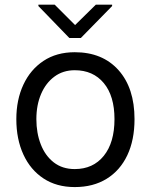

<svg xmlns="http://www.w3.org/2000/svg" viewBox="-20 -771 631 803"><path d="M292.6 11.4Q216.6 11.4 161.9 -24.7Q107.2 -60.7 77.8 -124.8Q48.3 -188.9 48.3 -272.7Q48.3 -353.7 77.8 -416.9Q107.2 -480.1 161.9 -516.3Q216.6 -552.6 292.6 -552.6Q408.7 -552.6 475.7 -477.6Q542.6 -402.7 542.6 -272.7Q542.6 -185.4 512.4 -121.6Q482.2 -57.9 426.1 -23.3Q370 11.4 292.6 11.4ZM292.6 -63.9Q369.3 -63.9 414.1 -119.3Q458.8 -174.7 458.8 -272.7Q458.8 -369.7 414.1 -423.5Q369.3 -477.3 292.6 -477.3Q243.6 -477.3 207.6 -450.6Q171.5 -424 151.8 -377.8Q132.1 -331.7 132.1 -272.7Q132.1 -214.5 150.6 -167.1Q169 -119.7 204.9 -91.8Q240.8 -63.9 292.6 -63.9ZM208.8 -751.4 294 -666.2 380.7 -751.4H448.9V-745.7L318.2 -612.2H269.9L140.6 -745.7V-751.4Z"/></svg>

Font: Interface
Style: Regular
Weight: 400
Designer: Rasmus Andersson
Foundry: rsms
Version: Version 1.8